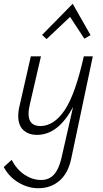

<svg xmlns="http://www.w3.org/2000/svg" viewBox="-42 -713 546 1022"><path d="M206 -505 182 -527 345 -693 440 -526 407 -507 331 -623ZM337 132Q320 211 273.5 250Q227 289 162 289Q108 289 57 259Q6 229 -22 176L20 138Q48 191 90 218Q132 245 176 245Q219 245 245 216.5Q271 188 285 129L347 -144Q268 5 155 5Q110 5 82.5 -20.5Q55 -46 55 -96Q55 -121 62 -149L122 -413H176L117 -158Q110 -130 110 -107Q110 -42 174 -42Q246 -43 302.5 -127Q359 -211 404 -413H452Z"/></svg>

Font: Ysabeau Infant Semilight
Style: Italic
Weight: 300
Italic angle: -12°
Designer: Christian Thalmann (Catharsis Fonts)
Version: Version 0.003